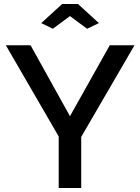

<svg xmlns="http://www.w3.org/2000/svg" viewBox="-20 -935 697 955"><path d="M185 -820 289 -915H368L472 -820L413 -792L328 -855L243 -792ZM132 -710 328 -357 526 -710H649L384 -254V0H272V-256L9 -710Z"/></svg>

Font: Raleway-v4020 SemiBold
Style: Regular
Weight: 600
Designer: Matt McInerney, Pablo Impallari, Rodrigo Fuenzalida
Foundry: Matt McInerney, Pablo Impallari, Rodrigo Fuenzalida
Version: Version 4.020;PS 004.020;hotconv 1.0.88;makeotf.lib2.5.64775